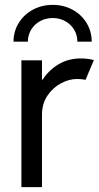

<svg xmlns="http://www.w3.org/2000/svg" viewBox="-20 -764 406 784"><path d="M67.4 -517.6H151.4V-438.5H153.8Q179.7 -478 219.5 -501.7Q259.3 -525.4 310.5 -525.4Q326.2 -525.4 341.3 -523.2Q356.4 -521 363.3 -518.6L329.1 -437.5Q326.2 -439 315.7 -440.2Q305.2 -441.4 293 -441.4Q261.7 -441.4 228.5 -423.6Q195.3 -405.8 173.3 -372.8Q151.4 -339.8 151.4 -295.9V0H67.4ZM354.5 -593.8H295.9Q295.9 -620.6 282.7 -642.8Q269.5 -665 246.3 -677.7Q223.1 -690.4 195.3 -690.4Q167 -690.4 143.8 -677.7Q120.6 -665 107.2 -642.8Q93.8 -620.6 93.8 -593.8H35.2Q35.2 -635.7 56.4 -670.2Q77.6 -704.6 114.3 -724.4Q150.9 -744.1 195.3 -744.1Q239.7 -744.1 276.1 -724.4Q312.5 -704.6 333.5 -670.2Q354.5 -635.7 354.5 -593.8Z"/></svg>

Font: Reddit Sans Fudge
Style: Regular
Weight: 400
Designer: Stephen Hutchings
Foundry: Reddit
Version: Version 1.011